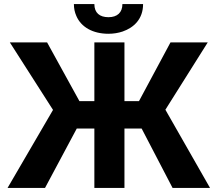

<svg xmlns="http://www.w3.org/2000/svg" viewBox="-20 -918 1065 938"><path d="M17 0H200L355 -290H441V0H588V-290H672L823 0H1006L788 -382L995 -711H813L659 -424H588V-711H441V-424H368L210 -711H28L239 -381ZM341 -898C341 -877 345 -858 353 -840C376 -786 433 -753 510 -753C535 -753 558 -757 579 -764C634 -783 679 -825 679 -898H578C578 -857 553 -834 510 -834C467 -834 441 -855 441 -898Z"/></svg>

Font: Asimov Pro
Style: Bd
Weight: 700
Designer: Google
Version: Version 2.000980; 2014